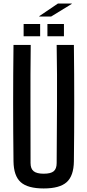

<svg xmlns="http://www.w3.org/2000/svg" viewBox="-20 -1053 492 1081"><path d="M226 8Q136 8 96.5 -27.5Q57 -63 56 -145Q54 -309 54 -472Q54 -635 56 -800H153Q151 -635 151.5 -467.5Q152 -300 152 -135Q152 -103 169.5 -89Q187 -75 226 -75Q266 -75 282.5 -89Q299 -103 299 -135Q300 -300 301 -467.5Q302 -635 299 -800H396Q398 -635 398 -472Q398 -309 396 -145Q395 -63 355.5 -27.5Q316 8 226 8ZM247 -849V-918H340V-849ZM113 -849V-918H206V-849ZM201 -960V-962L306 -1033H384V-1031L268 -960Z"/></svg>

Font: Big Shoulders Text SemiBold
Style: Regular
Weight: 600
Designer: Patric King
Foundry: XO Type Co
Version: Version 1.000; ttfautohint (v1.8.2)